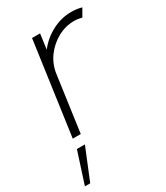

<svg xmlns="http://www.w3.org/2000/svg" viewBox="-235 -594 773 893"><g transform="rotate(-30 152.0 -147.0)"><path d="M11 0 81 -500H124L113 -418.5Q146 -462 195.5 -488Q245 -514 299.5 -514Q329 -514 355 -506.5L331 -465Q310.5 -471 289.5 -471Q242.5 -471 201 -448Q159.5 -425 131.2 -386.8Q103 -348.5 96 -301.5L54 0ZM-51 220.5 3.5 51.5H46.5L-22.5 220.5Z"/></g></svg>

Font: Urbanist ExtraLight
Style: Italic
Weight: 250
Version: Version 1.303